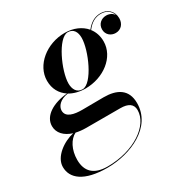

<svg xmlns="http://www.w3.org/2000/svg" viewBox="-221 -612 985 1013"><g transform="rotate(-30 271.5 -105.0)"><path d="M256.5 -160C367 -160 463 -233 463 -328.5C463 -361.5 453 -390 435.5 -412.5C461 -446 488 -461.5 522.5 -461.5C554.5 -461.5 580.5 -444 589 -414.5C580.5 -430.5 561.5 -439.5 542 -439.5C513 -439.5 487 -419.5 487 -386C487 -354 512 -334 541 -334C574.5 -334 595.5 -360 595.5 -392.5C595.5 -437.5 562.5 -465 522.5 -465C486.5 -465 458.5 -448.5 433 -416C405 -449.5 360 -469.5 306.5 -469.5C196.5 -469.5 100 -392 100 -296.5C100 -247.5 122 -210 158 -186.5C71.5 -179 3 -138.5 3 -76.5C3 -35 33 -3.5 81.5 11.5C18.5 25.5 -55 77 -55 139C-55 208 5.5 260 147.5 260C291 260 453 188 453 42C453 -43 394.5 -72.5 315.5 -72.5C287 -72.5 219.5 -71.5 184.5 -71.5C136.5 -71.5 88 -80.5 88 -122C88 -147.5 111 -177 161.5 -184C187.5 -168.5 220.5 -160 256.5 -160ZM241 -164.5C206.5 -164.5 191 -192.5 191 -228C191 -303 263.5 -464.5 322.5 -464.5C357 -464.5 372 -438 372 -402.5C372 -327 300 -164.5 241 -164.5ZM29.5 144C29.5 83.5 56.5 33 94 15C112 19 132 21.5 154 21.5H363C410.5 21.5 437 38.5 437 75.5C437 168 314 254.5 152 254.5C68 254.5 29.5 214.5 29.5 144Z"/></g></svg>

Font: Bodoni* 48pt Medium
Style: Italic
Weight: 500
Italic angle: -13°
Version: Version 2.3